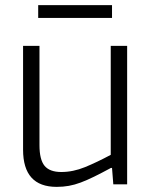

<svg xmlns="http://www.w3.org/2000/svg" viewBox="-20 -719 590 749"><path d="M201 10Q70 10 70 -135V-540H134V-153Q134 -96 154 -72Q174 -48 219 -48Q265 -48 311.5 -67Q358 -86 412 -115V-540H476V0H422L417 -64H413Q376 -44 347.5 -30Q319 -16 295 -7Q271 2 248.5 6Q226 10 201 10ZM129 -699H417V-649H129Z"/></svg>

Font: Encode Sans Narrow
Style: Light
Weight: 300
Designer: Pablo Impallari, Andres Torresi
Foundry: Pablo Impallari, Andres Torresi
Version: Version 1.000; ttfautohint (v1.00) -l 8 -r 50 -G 200 -x 14 -